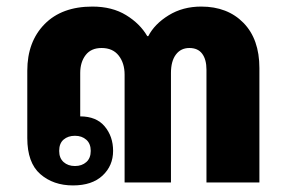

<svg xmlns="http://www.w3.org/2000/svg" viewBox="-20 -555 876 584"><path d="M202 9Q142 9 102.5 -25.5Q63 -60 63 -135V-340Q63 -428 115.5 -481.5Q168 -535 261 -535Q321 -535 363.5 -509Q406 -483 428 -445H431Q450 -482 493 -508.5Q536 -535 592 -535Q672 -535 720.5 -485.5Q769 -436 769 -348V0H608V-343Q608 -374 595 -391.5Q582 -409 556 -409Q530 -409 515 -389Q500 -369 500 -333V0H359V-328Q359 -363 341 -386Q323 -409 289 -409Q257 -409 240.5 -387.5Q224 -366 224 -333V-201Q273 -201 298.5 -170.5Q324 -140 324 -96Q324 -51 292 -21Q260 9 202 9ZM208 -50Q229 -50 242.5 -62Q256 -74 256 -96Q256 -118 242.5 -130Q229 -142 208 -142Q187 -142 173.5 -130.5Q160 -119 160 -96Q160 -74 173.5 -62Q187 -50 208 -50Z"/></svg>

Font: Noto Sans Thai Looped ExtraBold
Style: Regular
Weight: 800
Designer: Sasikarn Vongin, Ben Mitchell
Foundry: The Fontpad Ltd
Version: Version 1.001; ttfautohint (v1.8.4.7-5d5b)